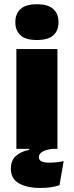

<svg xmlns="http://www.w3.org/2000/svg" viewBox="-20 -718 356 926"><path d="M59 0V-481.5H257V0ZM158 -525Q103.5 -525 78.8 -548Q54 -571 54 -610V-612.5Q54 -651 78.8 -674.2Q103.5 -697.5 158 -697.5Q212 -697.5 237 -674.5Q262 -651.5 262 -612.5V-610Q262 -570 237 -547.5Q212 -525 158 -525ZM174 188.5Q110.5 188.5 71.5 166.2Q32.5 144 32.5 96.5V95.5Q32.5 55 57 33.8Q81.5 12.5 121 4.5V-16.5H238V-0.5Q202 3 184.8 13.5Q167.5 24 167.5 39Q167.5 54.5 180.5 60.5Q193.5 66.5 219 66.5Q235.5 66.5 252.8 64.5Q270 62.5 287 59L267 175Q245 182.5 223 185.5Q201 188.5 174 188.5Z"/></svg>

Font: Anek Latin Expanded ExtraBold
Style: Regular
Weight: 800
Width: 7
Designer: Yesha Goshar
Foundry: Ek Type
Version: Version 1.003